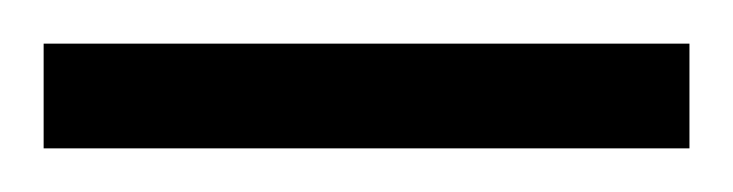

<svg xmlns="http://www.w3.org/2000/svg" viewBox="-20 -720 336 88"><path d="M0 -652V-700H296V-652Z"/></svg>

Font: Archivo SemiBold ExtraLight
Style: Regular
Weight: 250
Version: Version 2.001